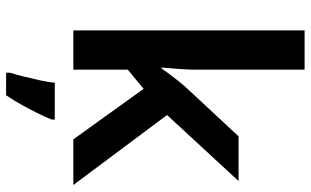

<svg xmlns="http://www.w3.org/2000/svg" viewBox="-215 -585 1021 631"><g transform="rotate(90 295.5 -269.5)"><path d="M209 -401Q209 -375 206.5 -346Q204 -317 202 -290H205Q213 -302 224 -316.5Q235 -331 246.5 -345.5Q258 -360 269 -372L428 -543H575L358 -308L588 0H438L272 -231L209 -179V0H80V-760H209ZM373 71Q365 91 352.5 116.5Q340 142 325 169Q310 196 293 221H219V208Q225 189 231.5 163Q238 137 244 109.5Q250 82 252 61H373Z"/></g></svg>

Font: Noto Sans Adlam Unjoined SemiBold
Style: Regular
Weight: 600
Version: Version 3.001